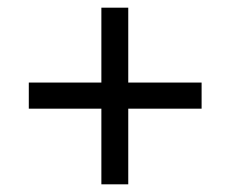

<svg xmlns="http://www.w3.org/2000/svg" viewBox="-20 -500 600 500"><path d="M55 -217V-285H244V-480H314V-285H505V-217H314V-20H244V-217Z"/></svg>

Font: Titillium-CLs Web
Style: CLs-Regular
Weight: 400
Version: Version 1.002;PS 57.000;hotconv 1.0.70;makeotf.lib2.5.55311